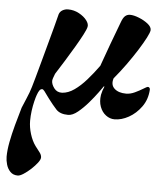

<svg xmlns="http://www.w3.org/2000/svg" viewBox="-89 -480 712 815"><g transform="rotate(5 267.0 -72.5)"><path d="M16.7 288.3Q-3.2 288.3 -15.1 276Q-27.1 263.8 -32.2 246.1Q-37.3 228.5 -37.3 212.7Q-37.3 185.4 -30.7 150.3Q-24 115.3 -13.4 76.1Q-2.8 37 8.2 0Q13.2 -13 25.2 -40.5Q37.2 -68 44.2 -92Q47.2 -102 55.2 -130.3Q63.2 -158.6 73.6 -197.3Q84.1 -235.9 95.1 -276.5Q106.1 -317 115.6 -352.4Q125.1 -387.8 130.2 -408.9Q134.2 -420.7 145.1 -426.8Q155.9 -432.9 168.4 -432.9Q193.6 -432.9 215 -421.2Q236.5 -409.6 248.4 -393.9Q260.2 -378.2 257 -365.6Q254.5 -354.7 242.3 -331.3Q230.1 -308 212.1 -277.5Q194 -247 174.3 -215Q154.5 -183.1 137 -155.7Q132.7 -145.2 130 -136.9Q127.4 -128.6 127.4 -124.7Q127.4 -109.9 139.6 -93.7Q151.8 -77.4 173.7 -78.2Q199.8 -79.9 225.4 -97.9Q251 -115.8 276.3 -144.6Q301.6 -173.3 325.3 -206.3Q343.7 -257.4 359.7 -301.6Q375.7 -345.8 395.8 -397.9Q403.1 -418.2 411.9 -425.5Q420.7 -432.9 432.4 -432.9Q448.7 -432.9 470.8 -424Q492.9 -415.2 509.2 -402.3Q525.5 -389.3 525 -375.7Q524.1 -365.8 512.3 -342.8Q500.4 -319.8 480.8 -288.6Q461.1 -257.4 436.9 -223.6Q412.7 -189.8 386.2 -158.3Q377.2 -130.3 394.6 -114.2Q412.1 -98.1 444.4 -98.1Q462.6 -98.1 481.7 -107.1Q500.8 -116.1 515.8 -125.4Q530.8 -134.7 534 -134.7Q538.8 -134.7 541.4 -131.4Q544 -128 543.6 -123.2Q541.1 -81.5 518.6 -50.4Q496.1 -19.3 465.3 -2.2Q434.6 14.8 405 14.8Q385 14.8 368.1 2Q351.2 -10.7 342.9 -33.1Q334.6 -55.4 338.9 -83.8Q340.7 -92.7 343.6 -101.9Q346.5 -111 350.6 -119.9L347.8 -120.7Q343.8 -114.7 328.3 -93.4Q312.8 -72.1 291.9 -47.8Q271 -23.5 248.6 -5.1Q226.2 13.2 207.2 13.2Q172.4 13.2 155.5 -5.5Q138.5 -24.2 120.3 -48.5Q116.9 -52.5 110.8 -61.4Q104.7 -70.4 98.6 -78.2Q92.5 -86 88.5 -86Q81.8 -86 77 -79.5Q72.1 -73 67.1 -58.7Q63.7 -49.6 59.2 -31.1Q54.7 -12.6 51.7 9.4Q48.8 31.4 48.8 52Q48.8 79.6 57.7 108.2Q66.6 136.9 81.1 156.9Q91.6 171 100.2 181.8Q108.7 192.7 108.7 203.4Q108.7 212.2 98.1 226.1Q87.4 240 72.1 254.3Q56.7 268.5 41.4 278.4Q26.1 288.3 16.7 288.3Z"/></g></svg>

Font: EB Garamond
Style: Italic
Weight: 400
Italic angle: -17.2°
Designer: Georg Duffner and Octavio Pardo
Foundry: Georg Duffner
Version: Version 1.001